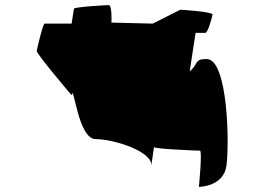

<svg xmlns="http://www.w3.org/2000/svg" viewBox="-20 -742 987 748"><path d="M123 -544C121 -533 259 -371 259 -371C267 -424 283 -200 353 -200C424 -200 578 -151 569 -95L580 -169C579 -162 747 -155 759 -155C769 -155 754 -6 755 -14C755 -14 850 -14 862 -95C874 -176 869 -512 785 -512C735 -512 755 -494 719 -464L742 -614H780C790 -614 806 -674 808 -685C810 -696 692 -704 682 -704L575 -650L414 -654C415 -662 416 -722 404 -722C392 -722 269 -715 268 -708L259 -650H154C147 -650 125 -554 123 -544Z"/></svg>

Font: Ampere
Style: ExtIta
Weight: 400
Version: Version 1